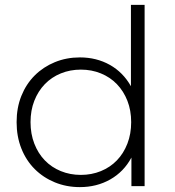

<svg xmlns="http://www.w3.org/2000/svg" viewBox="-20 -762 716 786"><path d="M311 -46Q355 -46 393 -61.5Q431 -77 458.5 -105.5Q486 -134 501.5 -174Q517 -214 517 -262Q517 -310 501.5 -349.5Q486 -389 458.5 -417.5Q431 -446 393 -461.5Q355 -477 311 -477Q267 -477 229 -461.5Q191 -446 163.5 -417.5Q136 -389 120.5 -349.5Q105 -310 105 -262Q105 -214 120.5 -174Q136 -134 163.5 -105.5Q191 -77 229 -61.5Q267 -46 311 -46ZM572 0H518V-117Q487 -59 431.5 -27.5Q376 4 307 4Q252 4 204.5 -15.5Q157 -35 122 -70Q87 -105 67.5 -154Q48 -203 48 -262Q48 -321 67.5 -369.5Q87 -418 122 -453Q157 -488 204.5 -507.5Q252 -527 307 -527Q375 -527 429.5 -496.5Q484 -466 516 -409V-742H572Z"/></svg>

Font: Montserrat-Alt1 Light
Style: Regular
Weight: 300
Designer: Differentunic
Foundry: Differentunic
Version: Version 7.222